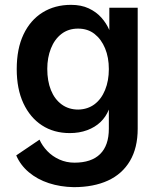

<svg xmlns="http://www.w3.org/2000/svg" viewBox="-20 -537 664 792"><path d="M429 -6V-85Q417 -55 394.5 -33.5Q372 -12 339.5 0Q307 12 268 12Q202 12 153 -20Q104 -52 76.5 -111Q49 -170 49 -252Q49 -336 77 -395Q105 -454 155.5 -485.5Q206 -517 273 -517Q315 -517 346 -502.5Q377 -488 398 -464.5Q419 -441 431 -413V-505H548V-6Q548 73 516 127Q484 181 425 208Q366 235 284 235Q229 234 181.5 218.5Q134 203 99 173.5Q64 144 47 104L143 39Q154 64 175 86Q196 108 225 121Q254 134 287 134Q357 134 393 98.5Q429 63 429 -6ZM303 -85Q342 -86 370 -107Q398 -128 413.5 -166Q429 -204 429 -252Q429 -300 413.5 -337.5Q398 -375 370 -397Q342 -419 302 -419Q262 -419 233.5 -397Q205 -375 190 -337Q175 -299 175 -253Q175 -203 190 -165.5Q205 -128 234 -106.5Q263 -85 303 -85Z"/></svg>

Font: Inclusive Sans SemiBold
Style: Regular
Weight: 600
Designer: Olivia King
Foundry: Olivia King
Version: Version 2.004